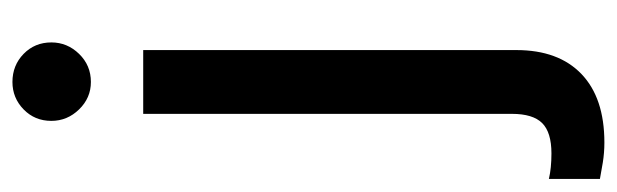

<svg xmlns="http://www.w3.org/2000/svg" viewBox="-396 -400 968 301"><g transform="rotate(-90 87.5 -250.0)"><path d="M109 -591Q84 -591 66 -609.5Q48 -628 48 -653Q48 -679 66 -696.5Q84 -714 109 -714Q135 -714 153 -696.5Q171 -679 171 -653Q171 -628 153 -609.5Q135 -591 109 -591ZM14 214Q-2 214 -17.5 211.5Q-33 209 -43 207V127Q-26 131 -3 131Q30 131 44.5 116.5Q59 102 59 69V-509H159V76Q159 142 121.5 178Q84 214 14 214Z"/></g></svg>

Font: Red Hat Display SemiBold
Style: Regular
Weight: 600
Designer: Pentagram, MCKL
Foundry: Pentagram, MCKL
Version: Version 1.023